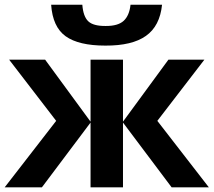

<svg xmlns="http://www.w3.org/2000/svg" viewBox="-20 -801 913 821"><path d="M367.2 -545.9H505.9V-280.8L700.2 -545.9H854L652.8 -284.2L873 0H713.9L505.9 -276.9V0H367.2V-276.9L159.2 0H0L220.2 -284.2L19 -545.9H172.9L367.2 -280.8ZM430.7 -606Q316.4 -606 260.7 -646Q205.1 -686 198.7 -780.8H332Q335.9 -730.5 357.4 -710Q378.9 -689.5 431.6 -689.9Q484.4 -689.5 508.8 -711.9Q533.2 -734.4 538.1 -780.8H672.9Q663.6 -689.5 604 -647.5Q544.9 -605.5 430.7 -606Z"/></svg>

Font: OpenSans-Bold
Style: Bold
Weight: 700
Foundry: Ascender Corporation
Version: Version 1.10